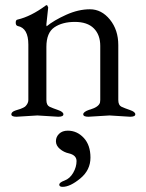

<svg xmlns="http://www.w3.org/2000/svg" viewBox="-20 -450 567 745"><path d="M223 275Q210 275 210 266.5Q210 258 230.5 250.5Q251 243 264 220.5Q277 198 277 175Q277 152 247 145Q228 141 212.5 128Q197 115 197 98Q197 81 209.5 69Q222 57 243 57Q279 57 305 85Q331 113 331 161.5Q331 210 291.5 242.5Q252 275 223 275ZM485 3 405 -2 323 3Q303 3 303 -6.5Q303 -16 326 -24Q327 -24 330 -25Q363 -35 368 -52Q369 -57 369 -62V-272Q369 -315 344 -340Q319 -365 270.5 -365Q222 -365 191 -344Q160 -323 160 -268V-62Q160 -42 172 -36Q185 -30 205.5 -23Q226 -16 226 -6.5Q226 3 206 3L125 -2L44 3Q24 3 24 -6.5Q24 -16 40.5 -21.5Q57 -27 59.5 -27.5Q62 -28 70 -32Q78 -36 80 -39Q90 -50 90 -62V-277Q90 -341 49 -349Q41 -351 41 -362Q41 -373 48 -374Q100 -386 158 -429Q159 -430 161.5 -430Q164 -430 167 -421L160 -356Q160 -349 161 -348Q189 -371 236.5 -392.5Q284 -414 329 -414Q374 -414 406.5 -374Q439 -334 439 -275V-62Q439 -42 451 -36Q464 -30 484.5 -23Q505 -16 505 -6.5Q505 3 485 3Z"/></svg>

Font: EB Garamond
Style: Regular
Weight: 400
Version: Version 0.012